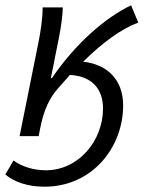

<svg xmlns="http://www.w3.org/2000/svg" viewBox="-45 -514 542 725"><path d="M29 0H101L107 -31C120 -96 140 -141 172 -178C188 -196 204 -214 219 -231C297 -227 344 -183 344 -104C344 16 253 129 128 129C82 129 37 115 6 92L-25 145C9 173 59 191 123 191C303 191 420 43 420 -116C420 -212 361 -271 269 -281C343 -354 412 -404 477 -429L450 -494C350 -446 238 -347 151 -219H147L178 -374C186 -415 192 -460 192 -486H116C116 -443 108 -392 100 -353Z"/></svg>

Font: Source Sans Pro
Style: Italic
Weight: 400
Italic angle: -11°
Designer: Paul D. Hunt
Foundry: Adobe Systems Incorporated
Version: Version 3.006;hotconv 1.0.111;makeotfexe 2.5.65597